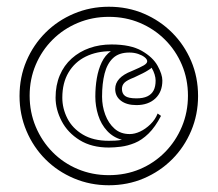

<svg xmlns="http://www.w3.org/2000/svg" viewBox="-20 -535 646 570"><path d="M303 15Q248 15 199.5 -5.5Q151 -26 115 -62Q79 -98 58.5 -146.5Q38 -195 38 -250Q38 -306 58.5 -354Q79 -402 115 -438Q151 -474 199.5 -494.5Q248 -515 303 -515Q359 -515 407 -494.5Q455 -474 491 -438Q527 -402 547.5 -354Q568 -306 568 -250Q568 -195 547.5 -146.5Q527 -98 491 -62Q455 -26 407 -5.5Q359 15 303 15ZM303 -15Q353 -15 395.5 -33Q438 -51 470 -83.5Q502 -116 520 -159Q538 -202 538 -251Q538 -300 520 -342.5Q502 -385 470 -417Q438 -449 395.5 -467Q353 -485 303 -485Q254 -485 211 -467Q168 -449 136 -417Q104 -385 86 -342.5Q68 -300 68 -251Q68 -202 86 -159Q104 -116 136 -83.5Q168 -51 211 -33Q254 -15 303 -15ZM303 -97Q252 -97 216.5 -119Q181 -141 163 -175.5Q145 -210 145 -245Q145 -282 157.5 -311.5Q170 -341 193 -361.5Q216 -382 246 -392.5Q276 -403 311 -403Q368 -403 401 -384Q434 -365 448 -339.5Q462 -314 462 -296Q462 -262 441 -242.5Q420 -223 385 -223Q356 -223 339 -236Q322 -249 322 -271Q322 -305 371 -324Q397 -335 407 -341Q417 -347 417 -353Q417 -359 409.5 -365Q402 -371 390 -375Q378 -379 364 -379Q333 -379 315.5 -362.5Q298 -346 290.5 -316.5Q283 -287 283 -248Q283 -220 292.5 -194.5Q302 -169 320 -153Q338 -137 365 -137Q380 -137 396 -144.5Q412 -152 426.5 -166Q441 -180 448 -198L458 -191Q441 -158 421 -138.5Q401 -119 380 -110.5Q359 -102 339 -99.5Q319 -97 303 -97ZM342 -120Q316 -127 298 -146.5Q280 -166 271.5 -193Q263 -220 263 -248Q263 -277 267.5 -303Q272 -329 282 -350Q292 -371 309 -383Q267 -383 234.5 -367Q202 -351 183.5 -320Q165 -289 165 -245Q165 -213 180 -183.5Q195 -154 226 -135.5Q257 -117 303 -117Q312 -117 322 -117.5Q332 -118 342 -120ZM430 -334Q429 -332 419 -326Q413 -322 404 -317.5Q395 -313 378 -305Q357 -297 349.5 -289.5Q342 -282 342 -271Q342 -257 351.5 -250Q361 -243 385 -243Q405 -243 417.5 -249Q430 -255 436 -266.5Q442 -278 442 -296Q442 -304 439 -314Q436 -324 430 -334Z"/></svg>

Font: Kalnia Glaze Thin
Style: Bold
Weight: 700
Version: Version 1.110